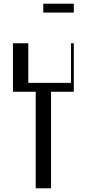

<svg xmlns="http://www.w3.org/2000/svg" viewBox="-20 -1018 469 1038"><path d="M173 -522H50V-784H133V-570H364V-784H379V-522H256V0H173ZM214 -998H379V-950H214Z"/></svg>

Font: Facade Sud
Style: Regular
Weight: 100
Designer: Éléonore Fines
Foundry: Velvetyne Type Foundry
Version: Version 1.001;Glyphs 3.2 (3202)